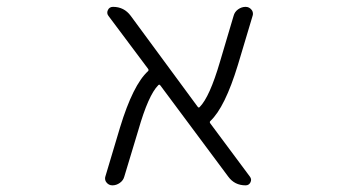

<svg xmlns="http://www.w3.org/2000/svg" viewBox="-20 -565 1040 563"><path d="M712.9 -46.9Q718.8 -39.1 714.4 -30.3Q710 -21.5 700.2 -21.5Q668 -21.5 649.4 -46.9L450.2 -314.5Q447.3 -318.4 444.3 -315.4Q415 -286.1 385.7 -183.6L344.7 -47.9Q341.8 -36.1 331.5 -28.8Q321.3 -21.5 309.6 -21.5Q298.8 -21.5 292 -30.3Q288.1 -35.2 288.1 -42Q288.1 -44.9 289.1 -47.9L332 -191.4Q370.1 -316.4 414.1 -356.4Q417 -359.4 414.1 -363.3L297.9 -518.6Q292 -526.4 296.4 -535.6Q300.8 -544.9 311.5 -544.9Q343.8 -544.9 363.3 -518.6L559.6 -252Q562.5 -248 565.4 -251Q594.7 -280.3 625 -383.8L665 -518.6Q668 -530.3 678.2 -537.6Q688.5 -544.9 700.2 -544.9Q710.9 -544.9 717.8 -536.1Q721.7 -531.2 721.7 -524.4Q721.7 -521.5 720.7 -518.6L677.7 -375Q639.6 -250 596.7 -210Q593.8 -207 596.7 -203.1Z"/></svg>

Font: Rounded-L Mgen+ 1mn light
Style: Regular
Weight: 200
Designer: [Source Han Sans]
Ryoko NISHIZUKA  (kana & ideographs); Paul D. Hunt (Latin, Greek & Cyrillic); Wenlong ZHANG  (bopomofo
Version: Version 1.059.20150602